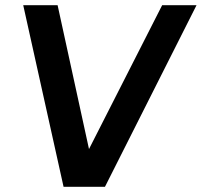

<svg xmlns="http://www.w3.org/2000/svg" viewBox="-20 -720 791 740"><path d="M225 0 69.5 -700H202L323 -145.5L605 -700H737.5L384.5 0Z"/></svg>

Font: Urbanist
Style: Bold Italic
Weight: 700
Italic angle: -8°
Designer: Corey Hu
Foundry: Corey Hu
Version: Version 1.330; ttfautohint (v1.8.4.7-5d5b)